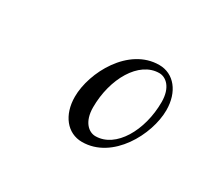

<svg xmlns="http://www.w3.org/2000/svg" viewBox="-78 -848 737 656"><g transform="rotate(30 290.0 -520.0)"><path d="M266 -462C266 -574 324 -676 404 -676C430 -676 460 -652 460 -594C460 -482 402 -380 322 -380C296 -380 266 -404 266 -462ZM194 -462C194 -390 234 -340 292 -340C412 -340 488 -482 488 -578C488 -650 448 -700 390 -700C270 -700 194 -558 194 -462Z"/></g></svg>

Font: Old Standard
Style: Italic
Weight: 400
Italic angle: -15.2°
Designer: Alexey Kryukov <alexios@thessalonica.org.ru>
Version: Version 2.0